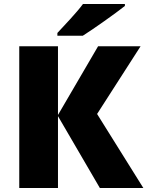

<svg xmlns="http://www.w3.org/2000/svg" viewBox="-20 -947 742 967"><path d="M609 -927H398C365 -882 303 -818 269 -781V-767H397C451 -801 561 -879 609 -917ZM702 0 469 -373 688 -714H474L272 -368V-714H77V0H272V-362L483 0Z"/></svg>

Font: Noto Sans UI Black
Style: Regular
Weight: 900
Designer: Monotype Design Team
Foundry: Monotype Imaging Inc.
Version: Version 1.901